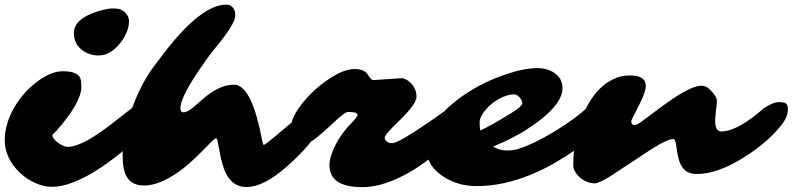

<svg xmlns="http://www.w3.org/2000/svg" viewBox="-58 -771 3336 808"><path d="M283.7 -563.5Q252.9 -589.8 252.9 -630.9Q252.9 -693.8 358.4 -724.6Q394 -735.4 417 -735.4Q439.9 -735.4 451.4 -730.2Q462.9 -725.1 470.2 -716.8Q484.9 -700.2 484.9 -682.9Q484.9 -665.5 480.7 -651.4Q476.6 -637.2 468.8 -622.1Q460.9 -606.9 449.7 -591.8Q438.5 -576.7 424.3 -564.7Q410.2 -552.7 393.6 -545.2Q377 -537.6 356.4 -537.6Q335.9 -537.6 316.9 -544.4Q297.9 -551.3 283.7 -563.5ZM24.9 -44.9Q-38.1 -106 -38.1 -180.7Q-38.1 -249.5 2.9 -320.3Q40.5 -384.3 98.6 -427.7Q156.7 -471.2 206.5 -471.2Q277.8 -471.2 282.7 -431.2Q284.2 -418.9 284.2 -402.8Q284.2 -386.7 276.6 -366Q269 -345.2 257.1 -324.5Q245.1 -303.7 230.7 -283.9Q216.3 -264.2 203.1 -248Q177.7 -217.3 162.6 -203.6Q162.6 -187 187.5 -169.4Q210.9 -152.8 227.3 -152.8Q243.7 -152.8 265.9 -160.6Q288.1 -168.5 311.8 -181.6Q335.4 -194.8 360.1 -211.9Q384.8 -229 408.7 -247.1L498 -316.9Q551.3 -355.5 584.5 -355.5Q597.7 -355.5 604.7 -345.9Q611.8 -336.4 611.8 -323.7Q611.8 -311 599.1 -288.8Q586.4 -266.6 564.2 -239.7Q542 -212.9 512.2 -183.6Q482.4 -154.3 447.8 -126Q413.1 -97.7 375.7 -72Q338.4 -46.4 301.3 -27.1Q264.2 -7.8 229 3.7Q193.8 15.1 159.9 15.1Q126 15.1 89.6 -1.2Q53.2 -17.6 24.9 -44.9Z M701.2 -315.9Q701.2 -298.3 714.4 -298.3Q730.5 -298.3 755.9 -319.8L798.3 -356.4Q865.7 -414.6 926.8 -414.6Q966.3 -414.6 997.1 -348.6Q1023.9 -292 1045.4 -179.7Q1049.3 -161.1 1052 -161.1Q1054.7 -161.1 1066.2 -169.9Q1077.6 -178.7 1094.2 -192.4Q1213.9 -294.4 1232.7 -306.4Q1251.5 -318.4 1258.8 -322.5Q1266.1 -326.7 1273.9 -330.1Q1293.5 -337.4 1304.7 -337.4Q1326.2 -337.4 1326.2 -314.9Q1326.2 -280.8 1281.2 -215.3Q1231 -142.1 1147.9 -69.3Q1051.3 16.1 979 16.1Q902.8 16.1 876.5 -86.4Q869.6 -112.8 865.7 -135.7L858.4 -173.8Q855.5 -189 850.8 -189Q846.2 -189 831.5 -174.3L795.4 -137.7Q734.9 -76.2 693.8 -47.9Q611.3 9.8 549.3 9.8Q475.1 9.8 461.9 -65.4Q458 -87.9 458 -122.3Q458 -156.7 467.8 -206.5Q477.5 -256.3 494.6 -306.2Q531.7 -412.6 586.9 -487.8L630.4 -545.4Q788.1 -751.5 894 -751.5Q918 -751.5 928.7 -728Q932.1 -720.7 932.1 -706.1Q932.1 -691.4 919.4 -668.2Q906.7 -645 888.2 -620.1Q869.6 -595.2 848.4 -569.6Q827.1 -543.9 809.6 -519L772.9 -465.8Q701.2 -357.9 701.2 -315.9Z M1219.7 -161.1Q1210.4 -161.1 1201.4 -165.5Q1192.4 -169.9 1184.6 -179.7Q1167.5 -201.2 1167.5 -238.3Q1167.5 -277.8 1214.8 -336.9Q1260.7 -394 1321.8 -435.5Q1387.2 -480.5 1434.1 -480.5Q1475.6 -480.5 1490.2 -457L1497.1 -446.3Q1504.9 -434.1 1512.7 -434.1Q1520.5 -434.1 1537.1 -435.5L1606.4 -440.4Q1622.6 -441.9 1631.8 -441.9Q1641.1 -441.9 1653.1 -435.3Q1665 -428.7 1674.3 -418Q1694.8 -393.6 1694.8 -364.3Q1694.8 -334 1627.9 -269L1595.7 -236.8Q1561 -201.2 1561 -191.9Q1561 -182.6 1569.8 -175.5Q1578.6 -168.5 1588.9 -168.5Q1599.1 -168.5 1612.1 -174.1Q1625 -179.7 1644 -190.7Q1663.1 -201.7 1687.5 -217.3Q1754.4 -261.2 1776.9 -277.8L1817.4 -306.6Q1858.9 -335.9 1876.5 -335.9Q1894 -335.9 1905.3 -328.4Q1916.5 -320.8 1916.5 -302.2Q1916.5 -283.7 1897.5 -252.4Q1878.4 -221.2 1856.2 -198.2Q1834 -175.3 1813 -155.8Q1792 -136.2 1763.4 -113.5Q1734.9 -90.8 1700.2 -67.6Q1665.5 -44.4 1627 -25.9Q1539.6 16.6 1466.3 16.6Q1359.4 16.6 1335.9 -38.6Q1328.6 -55.2 1328.6 -75.7Q1328.6 -96.2 1336.4 -119.9Q1344.2 -143.6 1356.9 -167Q1382.3 -213.4 1417 -249Q1446.3 -279.8 1446.3 -285.6Q1446.3 -294.9 1435.8 -297.4Q1425.3 -299.8 1404.8 -299.8Q1396 -299.8 1367.2 -274.4L1319.3 -230.5Q1243.2 -161.1 1219.7 -161.1Z M2502.4 -358.9Q2525.9 -358.9 2525.9 -332.5Q2525.9 -314.9 2513.9 -288.3Q2502 -261.7 2479.5 -238.5Q2457 -215.3 2428 -190.4Q2398.9 -165.5 2360.1 -138.2Q2321.3 -110.8 2274.4 -84Q2227.5 -57.1 2174.8 -35.6Q2058.1 12.2 1948.7 12.2Q1865.2 12.2 1802.7 -31.2Q1737.3 -76.7 1737.3 -141.6Q1737.3 -243.7 1847.2 -335.4Q1941.9 -414.6 2070.3 -458Q2148.4 -484.4 2202.6 -484.4Q2246.6 -484.4 2276.9 -462.9Q2309.1 -439.5 2309.1 -399.9Q2309.1 -337.9 2210.9 -262.7Q2195.3 -250.5 2182.6 -242.2L2165 -230.5Q2116.2 -196.3 2016.6 -153.8Q2047.4 -137.7 2074 -137.7Q2100.6 -137.7 2121.8 -144Q2143.1 -150.4 2169.9 -162.1Q2196.8 -173.8 2227.3 -190.2Q2257.8 -206.5 2289.1 -226.1Q2358.9 -269.5 2410.2 -314.9Q2437 -339.8 2478.5 -354.5Q2492.2 -358.9 2502.4 -358.9ZM1963.9 -221.7 1990.7 -235.4Q2003.9 -242.2 2014.2 -248Q2112.8 -304.7 2126.5 -317.9Q2140.1 -331.1 2140.1 -336.2Q2140.1 -341.3 2137.2 -348.1Q2134.3 -355 2129.4 -360.4Q2117.7 -374 2104.5 -374Q2091.3 -374 2075.4 -369.1Q2059.6 -364.3 2043.5 -355.7Q2027.3 -347.2 2012.5 -335.2Q1997.6 -323.2 1986.3 -309.6Q1960.4 -278.8 1960.4 -256.3Q1960.4 -233.9 1963.9 -221.7Z M2951.7 -262.2Q2951.7 -217.8 2977.5 -217.8Q3041 -217.8 3142.6 -303.7L3155.8 -314.9Q3195.3 -341.3 3220 -341.3Q3244.6 -341.3 3251.2 -334Q3257.8 -326.7 3257.8 -310.5Q3257.8 -274.4 3221.2 -233.9Q3166.5 -167.5 3071.3 -107.9Q2960.9 -38.6 2873.5 -38.6Q2812.5 -38.6 2796.9 -106.4Q2792.5 -124 2790.5 -140.1Q2785.6 -179.2 2780.3 -183.6Q2774.9 -188 2759 -182.9Q2743.2 -177.7 2721.4 -165.8Q2699.7 -153.8 2673.3 -136.7Q2533.7 -43.9 2512.7 -30.8Q2462.4 0.5 2444.8 0.5Q2427.2 0.5 2410.4 -6.8Q2393.6 -14.2 2380.9 -25.4Q2354.5 -50.3 2354.5 -76.2Q2354.5 -224.1 2418.9 -335Q2461.9 -409.7 2524.4 -438.5Q2556.2 -453.6 2592.8 -453.6Q2659.7 -453.6 2659.7 -409.7Q2659.7 -382.8 2627.9 -321.8L2613.3 -293Q2597.7 -263.2 2598.1 -259.3Q2601.1 -244.6 2611.3 -244.6Q2622.6 -244.6 2644.5 -261.2L2734.4 -328.1L2779.3 -359.4Q2856.9 -410.2 2893.6 -410.2Q2913.1 -410.2 2929.2 -394.5Q2959 -366.2 2959 -345.2Q2959 -338.4 2957.8 -328.6Q2956.5 -318.8 2955.1 -307.6L2953.1 -284.7Q2951.7 -272.9 2951.7 -262.2Z"/></svg>

Font: Sarina
Style: Regular
Weight: 400
Designer: James Grieshaber
Foundry: James Grieshaber
Version: Version 1.001